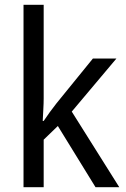

<svg xmlns="http://www.w3.org/2000/svg" viewBox="-20 -780 525 800"><path d="M162 -370Q162 -350 160.5 -324Q159 -298 158 -276H162Q171 -290 187 -312Q203 -334 215 -349L367 -536H465L279 -315L477 0H378L221 -255L162 -198V0H78V-760H162Z"/></svg>

Font: Noto Sans Ethiopic SemCond
Style: Regular
Weight: 400
Width: 4
Designer: Monotype Design Team
Foundry: Monotype Imaging Inc.
Version: Version 2.102; ttfautohint (v1.8.4.7-5d5b)